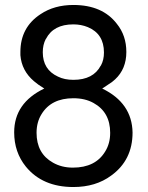

<svg xmlns="http://www.w3.org/2000/svg" viewBox="-20 -729 596 772"><path d="M391 -373Q511 -315 513 -196Q513 -85 427 -23Q365 23 275 23Q151 23 84 -59Q37 -117 37 -197Q37 -315 158 -373Q132 -389 116 -403Q67 -445 62 -507V-508V-520Q62 -619 143 -672Q198 -709 275 -709Q392 -709 450 -633Q488 -586 488 -520Q488 -452 443 -410L430 -399ZM275 -631Q195 -631 165 -573L164 -572Q152 -549 152 -519Q152 -449 213 -421Q239 -408 275 -408Q355 -408 385 -465Q386 -465 386 -466Q398 -488 398 -518Q398 -593 333 -620Q306 -631 275 -631ZM275 -334Q186 -334 147 -270Q127 -238 127 -195Q127 -112 193 -75Q228 -55 273 -55Q364 -55 403 -120Q423 -152 423 -195Q423 -278 356 -315Q322 -334 275 -334Z"/></svg>

Font: Ekushey Lal Sabuj
Style: Regular
Weight: 400
Designer: Al Mamun Sumon
Foundry: Al Mamun Sumon
Version: Version 1.0